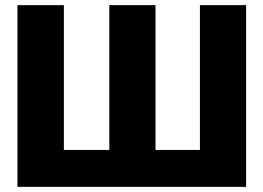

<svg xmlns="http://www.w3.org/2000/svg" viewBox="-20 -727 1024 747"><path d="M47.9 -707V0H937.5V-707H757.8V-143.6H585V-707H405.3V-143.6H228.5V-707Z"/></svg>

Font: Pretendard Black
Style: Regular
Weight: 900
Designer: Base glyphs from Inter by Rasmus Andersson; Hangeul glyphs from Noto Sans CJK(Source Han Sans) by Jang Soo-young and Kan
Foundry: Kil Hyung-jin
Version: Version 1.309;Glyphs 3.2 (3225)